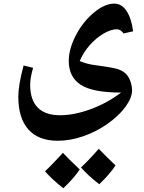

<svg xmlns="http://www.w3.org/2000/svg" viewBox="-20 -430 788 1050"><path d="M702.1 64.9Q702.1 104.5 666.5 153.6Q630.9 202.6 568.8 246.6Q506.8 290.5 435.1 315.2Q363.3 339.8 295.9 339.8Q190.4 339.8 135.3 278.1Q80.1 216.3 80.1 98.1Q80.1 37.1 108.9 -71.8L161.1 -59.1Q145 -4.9 145 34.2Q145 115.7 186 158Q227.1 200.2 309.1 200.2Q385.7 200.2 476.1 167Q566.4 133.8 642.1 76.2Q486.3 76.2 421.1 33.4Q356 -9.3 356 -97.2Q356 -161.6 394.3 -235.8Q432.6 -310.1 492.4 -360.1Q552.2 -410.2 605 -410.2Q645.5 -410.2 672.1 -370.1Q698.7 -330.1 708 -258.8L655.8 -247.1Q638.7 -270 619.1 -270Q587.4 -270 546.9 -246.6Q506.3 -223.1 471.2 -183.6Q436 -144 416 -96.2Q452.1 -81.1 487.3 -75.7Q522.5 -70.3 555.2 -65.9Q585.4 -61.5 612.5 -55.2Q639.6 -48.8 659.7 -33.9Q679.7 -19 690.9 8.5Q702.1 36.1 702.1 64.9ZM416 496.6Q386.2 542.5 326.2 599.6Q263.2 549.8 226.1 506.8Q252.4 482.4 278.3 454.6Q304.2 426.8 324.2 405.8Q358.9 443.4 416 496.6ZM611.8 474.6Q580.1 522.9 522.9 577.6Q459.5 528.3 422.9 485.8Q467.8 443.8 520 383.8Q557.6 422.9 611.8 474.6Z"/></svg>

Font: Sahl Naskh
Style: Bold
Weight: 700
Designer: Pascal Zoghbi
Version: Version 1.001